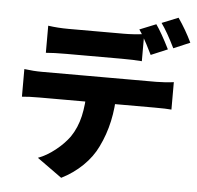

<svg xmlns="http://www.w3.org/2000/svg" viewBox="-62 -941 1124 1094"><g transform="rotate(5 500.0 -394.5)"><path d="M295 -760H494H563H612Q669 -760 728 -768V-613Q679 -617 612 -617H418H348H295Q223 -617 179 -613V-768Q235 -760 295 -760ZM166 -503H431H557H675H769H821Q841 -503 871 -505Q901 -507 920 -510V-353Q893 -356 821 -356H557H431H313H219H166Q102 -356 65 -352V-510Q119 -503 166 -503ZM531 -109Q502 -48 449 3.5Q396 55 328 89L186 -13Q235 -31 283.5 -69.5Q332 -108 363 -151Q399 -204 414.5 -271.5Q430 -339 430 -423L600 -424Q600 -249 531 -109ZM870 -693 775 -653Q771 -661 746.5 -709.5Q722 -758 698 -792L792 -830Q824 -785 870 -693ZM994 -742 900 -702Q856 -792 821 -840L915 -878Q960 -813 994 -742Z"/></g></svg>

Font: Merged Yaku Han JP Black
Style: Regular
Weight: 900
Designer: Ryoko NISHIZUKA 西塚涼子 (kana, bopomofo & ideographs); Paul D. Hunt (Latin, Greek & Cyrillic); Sandoll Communications 산돌커뮤니
Foundry: Adobe
Version: Version 2.004